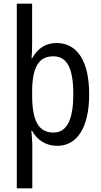

<svg xmlns="http://www.w3.org/2000/svg" viewBox="-20 -780 548 1040"><path d="M463 -269C463 -450 398 -547 286 -547C227 -547 184 -518 154 -464H151C153 -488 154 -517 154 -542V-760H71V240H155V5C155 -16 152 -47 150 -71H154C181 -22 228 10 290 10C398 10 463 -90 463 -269ZM377 -269C377 -150 351 -62 270 -62C187 -62 154 -128 154 -266V-286C155 -415 189 -475 269 -475C344 -475 377 -410 377 -269Z"/></svg>

Font: Noto Sans Khmer Condensed
Style: Regular
Weight: 400
Width: 3
Designer: Danh Hong and the Monotype Design Team
Foundry: Monotype Imaging Inc.
Version: Version 2.004